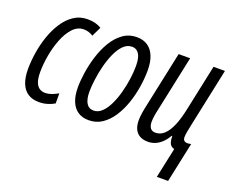

<svg xmlns="http://www.w3.org/2000/svg" viewBox="-116 -743 1369 1126"><g transform="rotate(20 568.5 -180.0)"><path d="M151.4 9.8Q110.4 9.8 82.3 -8.3Q54.2 -26.4 39.8 -62.3Q25.4 -98.1 25.4 -151.4Q25.4 -198.7 33.7 -252.4Q42 -306.2 59.6 -357.9Q77.1 -409.7 104.5 -451.9Q131.8 -494.1 169.4 -519.5Q207 -544.9 255.9 -544.9Q281.2 -544.9 302.5 -539.6Q323.7 -534.2 341.8 -522.9L313 -463.4Q300.3 -472.2 284.9 -476.8Q269.5 -481.4 254.9 -481.4Q215.8 -481.4 186.5 -449.7Q157.2 -418 137.7 -368.2Q118.2 -318.4 108.4 -262.7Q98.6 -207 98.6 -158.7Q98.6 -122.1 106.4 -98.9Q114.3 -75.7 129.6 -64.5Q145 -53.2 167.5 -53.2Q185.5 -53.2 205.6 -60.3Q225.6 -67.4 247.1 -79.6V-16.6Q228.5 -5.4 203.6 2.2Q178.7 9.8 151.4 9.8Z M461.9 9.8Q422.4 9.8 394.5 -8.3Q366.7 -26.4 351.8 -62.3Q336.9 -98.1 336.9 -150.4Q336.9 -190.4 344.5 -242.2Q352.1 -293.9 368.4 -346.9Q384.8 -399.9 411.4 -444.8Q438 -489.7 475.8 -517.3Q513.7 -544.9 564 -544.9Q603 -544.9 630.9 -526.1Q658.7 -507.3 673.3 -471.2Q688 -435.1 688 -382.3Q688 -333.5 679.4 -279.3Q670.9 -225.1 653.3 -173.8Q635.7 -122.6 608.6 -81.1Q581.5 -39.6 544.9 -14.9Q508.3 9.8 461.9 9.8ZM469.2 -53.2Q497.6 -53.2 520.5 -75.2Q543.5 -97.2 561 -133.5Q578.6 -169.9 590.6 -213.9Q602.5 -257.8 608.6 -302.2Q614.7 -346.7 614.7 -384.3Q614.7 -415.5 608.2 -437.5Q601.6 -459.5 588.4 -470.9Q575.2 -482.4 555.2 -482.4Q524.9 -482.4 501.2 -458.5Q477.5 -434.6 460.2 -396Q442.9 -357.4 431.6 -312.5Q420.4 -267.6 414.8 -224.4Q409.2 -181.2 409.2 -149.4Q409.2 -102.5 424.3 -77.9Q439.5 -53.2 469.2 -53.2Z M951.7 185.1 991.7 -2.4Q979 -5.9 970.7 -13.9Q962.4 -22 958.7 -35.9Q955.1 -49.8 955.1 -70.8H951.2Q936 -44.4 917.2 -26.4Q898.4 -8.3 876.7 0.7Q855 9.8 830.6 9.8Q801.8 9.8 781 -1.5Q760.3 -12.7 749.3 -35.2Q738.3 -57.6 738.3 -91.8Q738.3 -110.8 742.2 -136.2Q746.1 -161.6 751.5 -185.5L825.7 -535.2H897.5L824.7 -191.4Q819.3 -168.9 815.9 -147.5Q812.5 -126 812.5 -108.4Q812.5 -83 823 -69.1Q833.5 -55.2 854.5 -55.2Q885.3 -55.2 909.2 -77.4Q933.1 -99.6 951.4 -142.6Q969.7 -185.5 982.4 -247.1L1043.5 -535.2H1114.7L1037.6 -170.9Q1031.7 -144 1028.1 -123.8Q1024.4 -103.5 1024.4 -88.9Q1024.4 -75.2 1031.7 -68.4Q1039.1 -61.5 1052.7 -61.5Q1058.1 -61.5 1063.5 -62.3Q1068.8 -63 1075.2 -64.9L1022 185.1Z"/></g></svg>

Font: Open Sans Condensed
Style: Italic
Weight: 400
Width: 3
Italic angle: -12°
Designer: Monotype Design Team
Foundry: Monotype Imaging Inc.
Version: Version 3.000